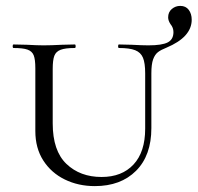

<svg xmlns="http://www.w3.org/2000/svg" viewBox="-20 -619 671 652"><path d="M384 -456Q381 -456 381 -462Q381 -468 384 -468L427 -467Q463 -465 484 -465Q530 -465 549.5 -475Q569 -485 569 -510Q569 -525 559 -537Q551 -549 551 -560Q551 -578 563.5 -588.5Q576 -599 592 -599Q611 -599 621 -585.5Q631 -572 631 -552Q631 -493 545 -457Q527 -450 516.5 -442Q506 -434 500 -417.5Q494 -401 494 -370V-184Q494 -91 442 -39Q390 13 302 13Q246 13 200 -9.5Q154 -32 127 -74Q100 -116 100 -174V-387Q100 -417 94.5 -431Q89 -445 73.5 -450.5Q58 -456 26 -456Q23 -456 23 -462Q23 -468 26 -468L71 -467Q107 -465 128 -465Q153 -465 191 -467L234 -468Q237 -468 237 -462Q237 -456 234 -456Q202 -456 186 -450Q170 -444 164.5 -429.5Q159 -415 159 -385V-200Q159 -107 205.5 -62.5Q252 -18 325 -18Q394 -18 433.5 -60.5Q473 -103 473 -182V-370Q473 -405 465.5 -423Q458 -441 439 -448.5Q420 -456 384 -456Z"/></svg>

Font: Cormorant SC
Style: Regular
Weight: 400
Designer: Christian Thalmann (Catharsis Fonts)
Foundry: Catharsis Fonts
Version: Version 4.000